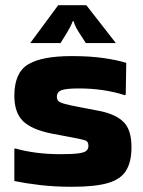

<svg xmlns="http://www.w3.org/2000/svg" viewBox="-20 -716 549 736"><path d="M38 -147Q116 -125 211 -125Q257 -125 280 -128Q303 -131 311 -138Q319 -145 319 -157Q319 -174 306.5 -178Q294 -182 257 -189L178 -204Q102 -219 68.5 -251.5Q35 -284 35 -349Q35 -437 87.5 -469Q140 -501 255 -501Q324 -501 376.5 -493.5Q429 -486 464 -475L462 -354L459 -351Q378 -377 282 -377Q235 -377 216.5 -370.5Q198 -364 198 -345Q198 -335 203.5 -329Q209 -323 229 -317.5Q249 -312 292 -304L365 -290Q426 -277 455 -247Q484 -217 484 -152Q484 -95 463 -61.5Q442 -28 392.5 -14Q343 0 256 0Q190 0 134.5 -6.5Q79 -13 35 -22V-145ZM424 -551H309Q298 -568 282.5 -592Q267 -616 262 -635H259Q252 -616 237.5 -592Q223 -568 212 -551H96L203 -696H311Z"/></svg>

Font: Bakbak One
Style: Regular
Weight: 400
Designer: Saumya Kishore and Sanchit Sawaria
Foundry: A Good Feeling
Version: Version 1.003; ttfautohint (v1.8.3)